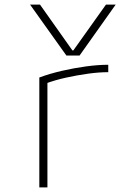

<svg xmlns="http://www.w3.org/2000/svg" viewBox="-20 -810 540 830"><path d="M110 -790H153L293 -592H297L438 -790H480L324 -570H267ZM150 -475Q196 -492 248.5 -504Q301 -516 352.5 -523Q404 -530 448 -530V-498Q408 -498 361 -491.5Q314 -485 266 -474.5Q218 -464 175 -448L185 -466V0H150Z"/></svg>

Font: M PLUS Code Latin ExtraLight
Style: Regular
Weight: 250
Designer: Coji Morishita
Foundry: UNDERFOREST DESIGN
Version: Version 1.002; ttfautohint (v1.8.3)